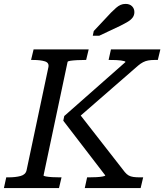

<svg xmlns="http://www.w3.org/2000/svg" viewBox="-39 -963 841 983"><path d="M-19 0 -7 -55H4Q41 -55 66.5 -62Q92 -69 97 -91L209 -620Q213 -642 190.5 -649Q168 -656 131 -656H120L133 -710H415L402 -656H393Q376 -656 356 -655Q336 -654 322 -652Q308 -650 307 -646L184 -65Q183 -62 196.5 -59.5Q210 -57 229.5 -56Q249 -55 267 -55H276L263 0ZM395 0 407 -55H416Q436 -55 455 -56Q474 -57 487 -59.5Q500 -62 500 -65L285 -345L290 -369L603 -645Q604 -648 597.5 -650Q591 -652 579.5 -653.5Q568 -655 554.5 -655.5Q541 -656 526 -656H517L529 -710H782L769 -656H751Q734 -656 720 -653.5Q706 -651 693.5 -644.5Q681 -638 668 -627L352 -352V-400L600 -82Q610 -70 620 -64.5Q630 -59 644 -57Q658 -55 677 -55H694L681 0ZM530 -899Q544 -913 555.5 -923Q567 -933 578.5 -938Q590 -943 604 -943Q625 -943 637 -931Q649 -919 649 -901Q649 -885 640 -873Q631 -861 615 -851.5Q599 -842 577 -831L469 -780H436L441 -804Z"/></svg>

Font: Roboto Serif
Style: Italic
Weight: 400
Italic angle: -10°
Designer: Greg Gazdowicz
Foundry: Commercial Type
Version: Version 1.008